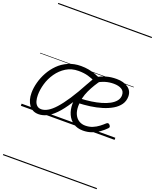

<svg xmlns="http://www.w3.org/2000/svg" viewBox="-247 -1115 1386 1719"><g transform="rotate(20 446.5 -255.0)"><path d="M50 -142Q50 -189 64 -241.5Q78 -294 105 -343Q132 -392 172 -432Q212 -472 266 -495.5Q320 -519 386 -519Q424 -519 457.5 -513Q491 -507 525.5 -494.5Q560 -482 602 -461Q553 -398 518.5 -324.5Q484 -251 484 -173Q484 -126 499.5 -94Q515 -62 541.5 -46Q568 -30 601 -30Q639 -30 670.5 -43Q702 -56 727.5 -75.5Q753 -95 772 -113Q781 -121 789 -120Q797 -119 803 -112Q810 -105 812 -96.5Q814 -88 805 -79Q782 -55 750 -32Q718 -9 679.5 5Q641 19 597 19Q543 19 505 -6.5Q467 -32 447.5 -75.5Q428 -119 428 -173Q428 -227 446 -280.5Q464 -334 490 -382Q516 -430 539 -465L543 -431Q510 -448 470.5 -459Q431 -470 380 -470Q313 -470 262.5 -438.5Q212 -407 177.5 -357.5Q143 -308 126.5 -251Q110 -194 110 -143Q110 -112 117 -87Q124 -62 140 -47.5Q156 -33 181 -33Q210 -33 242.5 -51.5Q275 -70 312.5 -111.5Q350 -153 395 -221Q440 -289 493 -388L531 -375Q473 -260 424 -184Q375 -108 332 -64Q289 -20 250 -1.5Q211 17 173 17Q114 17 82 -27.5Q50 -72 50 -142ZM876 -407Q876 -363 852.5 -329.5Q829 -296 788.5 -272Q748 -248 695.5 -232Q643 -216 584.5 -208Q526 -200 466 -198L478 -243Q529 -245 578.5 -252Q628 -259 671.5 -271.5Q715 -284 748 -302Q781 -320 800 -344Q819 -368 819 -398Q819 -436 790 -453Q761 -470 715 -470Q674 -470 636.5 -459Q599 -448 560 -424L547 -474Q588 -495 629.5 -507Q671 -519 725 -519Q792 -519 834 -489.5Q876 -460 876 -407ZM0 460H893V470H0ZM0 -20H893V0H0ZM0 -505H893V-500H0ZM0 -980H893V-970H0Z"/></g></svg>

Font: Playwrite NO Guides
Style: Regular
Weight: 400
Designer: Veronika Burian, José Scaglione
Foundry: TypeTogether
Version: Version 1.003